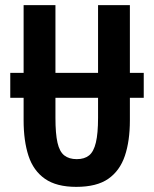

<svg xmlns="http://www.w3.org/2000/svg" viewBox="-20 -713 600 748"><path d="M277 15Q200 15 155 -16.5Q110 -48 91 -106Q72 -164 72 -244V-332H20V-429H72V-693H196V-429H362V-693H486V-429H540V-332H486V-244Q486 -164 466.5 -106Q447 -48 402 -16.5Q357 15 277 15ZM279 -93Q309 -93 327 -107.5Q345 -122 353.5 -157.5Q362 -193 362 -254V-332H196V-254Q196 -192 204 -157Q212 -122 230.5 -107.5Q249 -93 279 -93Z"/></svg>

Font: Ubuntu Sans Mono SemiBold
Style: Regular
Weight: 600
Monospace: yes
Designer: Dalton Maag Ltd
Foundry: Dalton Maag Ltd
Version: Version 1.006